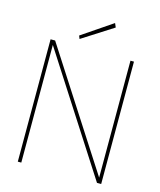

<svg xmlns="http://www.w3.org/2000/svg" viewBox="-127 -970 886 1061"><g transform="rotate(15 315.5 -439.5)"><path d="M77 0V-700H103L534 -31V-700H554V0H530L97 -673V0ZM231 -743 224 -761 398 -879 408 -856Z"/></g></svg>

Font: DM Sans 11pt Thin
Style: Regular
Weight: 250
Version: Version 4.004;gftools[0.9.30]